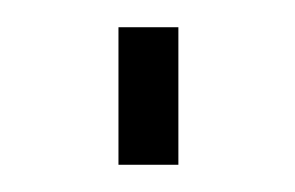

<svg xmlns="http://www.w3.org/2000/svg" viewBox="-20 -369 217 141"><path d="M67 -248V-349H111V-248Z"/></svg>

Font: Raleway-v4020 Light
Style: Regular
Weight: 300
Designer: Matt McInerney, Pablo Impallari, Rodrigo Fuenzalida
Foundry: Matt McInerney, Pablo Impallari, Rodrigo Fuenzalida
Version: Version 4.020;PS 004.020;hotconv 1.0.88;makeotf.lib2.5.64775